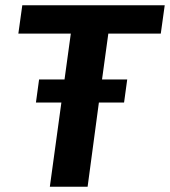

<svg xmlns="http://www.w3.org/2000/svg" viewBox="-20 -712 648 732"><path d="M170 0H314L357 -321H453L465 -409H369L393 -584H593L608 -692H65L50 -584H250L226 -409H129L117 -321H214Z"/></svg>

Font: Ronzino Bold
Style: Italic
Weight: 700
Italic angle: -8°
Designer: Nunzio Mazzaferro
Foundry: Collletttivo
Version: Version 1.000;Glyphs 3.3 (3337)